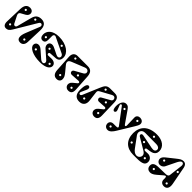

<svg xmlns="http://www.w3.org/2000/svg" viewBox="553 -2765 4770 4770"><g transform="rotate(45 2938.0 -380.0)"><path d="M79 -576 65 -127C62 -31 103 15 165 15C221 15 260 -6 310 -90L649 -658C690 -727 766 -678 740 -613L591 -241C544 -123 532 15 662 15C722 15 787 -20 791 -134L806 -552C811 -701 754 -775 631 -775C525 -775 460 -728 430 -613L329 -229C314 -172 255 -169 230 -219L137 -403C114 -448 120 -486 156 -506L275 -572C383 -632 360 -775 232 -775C94 -775 81 -638 79 -576ZM687 -86C671 -86 659 -98 659 -113C659 -128 671 -141 687 -141C702 -141 714 -128 714 -113C714 -98 702 -86 687 -86ZM192 -631C176 -631 164 -643 164 -658C164 -673 176 -686 192 -686C207 -686 219 -673 219 -658C219 -643 207 -631 192 -631ZM530 -628C514 -628 502 -640 502 -655C502 -670 514 -683 530 -683C545 -683 557 -670 557 -655C557 -640 545 -628 530 -628ZM171 -102C155 -102 143 -114 143 -129C143 -144 155 -157 171 -157C186 -157 198 -144 198 -129C198 -114 186 -102 171 -102Z M927 -539C927 -478 949 -414 1024 -414C1077 -414 1113 -450 1113 -525V-667C1113 -706 1147 -734 1186 -715L1589 -522C1677 -480 1630 -356 1528 -406L1348 -494C1191 -571 1116 -416 1220 -324L1434 -136C1489 -87 1457 -27 1414 -27C1376 -27 1353 -42 1313 -77L1139 -229C1047 -310 936 -273 936 -180C936 -77 1105 13 1353 13C1579 13 1651 -71 1651 -142C1651 -205 1596 -259 1489 -255L1388 -251C1340 -249 1334 -322 1385 -325L1564 -337C1645 -342 1693 -387 1693 -485C1693 -635 1521 -774 1250 -774C1018 -774 927 -651 927 -539ZM1559 -157C1574 -157 1586 -145 1586 -130C1586 -115 1574 -102 1559 -102C1543 -102 1531 -115 1531 -130C1531 -145 1543 -157 1559 -157ZM1025 -560C1040 -560 1052 -548 1052 -533C1052 -518 1040 -505 1025 -505C1009 -505 997 -518 997 -533C997 -548 1009 -560 1025 -560ZM1454 -687C1469 -687 1481 -675 1481 -660C1481 -645 1469 -632 1454 -632C1438 -632 1426 -645 1426 -660C1426 -675 1438 -687 1454 -687ZM1063 -169C1078 -169 1090 -157 1090 -142C1090 -127 1078 -114 1063 -114C1047 -114 1035 -127 1035 -142C1035 -157 1047 -169 1063 -169ZM1292 -421C1307 -421 1319 -409 1319 -394C1319 -379 1307 -366 1292 -366C1276 -366 1264 -379 1264 -394C1264 -409 1276 -421 1292 -421Z M2473 -141 2446 -577C2439 -684 2393 -760 2275 -760H1911C1824 -760 1767 -703 1774 -589L1800 -158C1807 -50 1850 15 1945 15C2016 15 2057 -28 2057 -88C2057 -141 2039 -182 1989 -243L1868 -391C1838 -427 1832 -448 1832 -471C1832 -503 1849 -527 1906 -550L2250 -688C2349 -728 2415 -609 2320 -556L2109 -438C2051 -406 2072 -321 2144 -326L2364 -340C2404 -343 2423 -307 2390 -280L2292 -199C2189 -114 2246 15 2351 15C2429 15 2480 -20 2473 -141ZM2363 -67C2348 -67 2336 -79 2336 -94C2336 -109 2348 -122 2363 -122C2379 -122 2391 -109 2391 -94C2391 -79 2379 -67 2363 -67ZM1917 -648C1902 -648 1890 -660 1890 -675C1890 -690 1902 -703 1917 -703C1933 -703 1945 -690 1945 -675C1945 -660 1933 -648 1917 -648ZM2259 -397C2244 -397 2232 -409 2232 -424C2232 -439 2244 -452 2259 -452C2275 -452 2287 -439 2287 -424C2287 -409 2275 -397 2259 -397ZM1941 -91C1926 -91 1914 -103 1914 -118C1914 -133 1926 -146 1941 -146C1957 -146 1969 -133 1969 -118C1969 -103 1957 -91 1941 -91Z M2549 -211V-208C2549 -47 2626 15 2739 15C2866 15 2921 -70 2906 -190L2877 -422C2869 -484 2875 -501 2922 -527L3203 -680C3297 -731 3347 -609 3280 -571L3056 -445C3000 -413 3022 -327 3092 -331L3280 -343C3320 -346 3337 -305 3304 -278L3206 -199C3103 -116 3148 15 3263 15C3342 15 3389 -30 3386 -141L3374 -577C3371 -684 3340 -760 3222 -760H3058C2944 -760 2908 -704 2861 -592L2676 -156C2649 -93 2573 -123 2603 -189L2664 -325C2699 -403 2659 -432 2633 -433C2600 -435 2549 -403 2549 -211ZM3224 -414C3208 -414 3196 -426 3196 -441C3196 -456 3208 -469 3224 -469C3239 -469 3251 -456 3251 -441C3251 -426 3239 -414 3224 -414ZM2775 -102C2759 -102 2747 -114 2747 -129C2747 -144 2759 -157 2775 -157C2790 -157 2802 -144 2802 -129C2802 -114 2790 -102 2775 -102ZM2996 -633C2980 -633 2968 -645 2968 -660C2968 -675 2980 -688 2996 -688C3011 -688 3023 -675 3023 -660C3023 -645 3011 -633 2996 -633ZM3277 -91C3261 -91 3249 -103 3249 -118C3249 -133 3261 -146 3277 -146C3292 -146 3304 -133 3304 -118C3304 -103 3292 -91 3277 -91Z M3991 -675 3999 -407C4000 -375 3979 -340 3941 -394L3740 -684C3696 -747 3669 -775 3612 -775C3466 -775 3446 -558 3482 -463C3493 -434 3519 -423 3533 -428C3565 -439 3579 -467 3560 -517L3515 -634C3501 -671 3537 -698 3565 -661L3873 -249C3888 -229 3894 -199 3826 -199H3732C3573 -199 3590 15 3737 15C3809 15 3867 -62 3907 -128L4152 -530C4180 -575 4212 -628 4213 -669C4216 -805 3987 -814 3991 -675ZM3667 -625C3651 -625 3639 -637 3639 -652C3639 -667 3651 -680 3667 -680C3682 -680 3694 -667 3694 -652C3694 -637 3682 -625 3667 -625ZM3730 -73C3714 -73 3702 -85 3702 -100C3702 -115 3714 -128 3730 -128C3745 -128 3757 -115 3757 -100C3757 -85 3745 -73 3730 -73ZM4103 -641C4087 -641 4075 -653 4075 -668C4075 -683 4087 -696 4103 -696C4118 -696 4130 -683 4130 -668C4130 -653 4118 -641 4103 -641Z M4857 -280 4773 -276C4743 -275 4727 -293 4727 -311C4727 -325 4736 -341 4755 -344L4864 -361C4996 -382 5021 -461 5021 -524C5021 -674 4884 -775 4689 -775C4385 -775 4242 -609 4242 -384C4242 -139 4386 0 4621 0H4747C4935 0 5015 -34 5015 -139C5015 -229 4936 -284 4857 -280ZM4450 -597 4846 -594C4919 -593 4958 -556 4958 -516C4958 -455 4909 -429 4825 -446L4464 -518C4427 -525 4404 -513 4398 -494C4390 -468 4400 -449 4430 -431L4733 -251C4820 -199 4818 -130 4778 -82C4731 -26 4631 -23 4549 -134L4346 -410C4318 -449 4316 -492 4330 -527C4347 -570 4388 -597 4450 -597ZM4673 -710C4688 -710 4700 -698 4700 -683C4700 -668 4688 -655 4673 -655C4657 -655 4645 -668 4645 -683C4645 -698 4657 -710 4673 -710ZM4382 -217C4397 -217 4409 -205 4409 -190C4409 -175 4397 -162 4382 -162C4366 -162 4354 -175 4354 -190C4354 -205 4366 -217 4382 -217ZM4889 -172C4904 -172 4916 -160 4916 -145C4916 -130 4904 -117 4889 -117C4873 -117 4861 -130 4861 -145C4861 -160 4873 -172 4889 -172ZM4592 -442C4607 -442 4619 -430 4619 -415C4619 -400 4607 -387 4592 -387C4576 -387 4564 -400 4564 -415C4564 -430 4576 -442 4592 -442Z M5524 -233 5266 -227C5178 -225 5106 -192 5106 -112C5106 -18 5171 15 5229 15C5311 15 5385 -59 5431 -98L5529 -182C5564 -212 5593 -205 5593 -150V-98C5593 -37 5632 15 5714 15C5817 15 5851 -71 5830 -183L5739 -664C5726 -732 5685 -775 5625 -775C5560 -775 5524 -749 5437 -680L5236 -520C5190 -483 5160 -444 5160 -401C5160 -339 5208 -290 5267 -290C5304 -290 5360 -303 5392 -369L5513 -617C5528 -648 5564 -724 5606 -732C5648 -740 5675 -705 5668 -650L5625 -296C5619 -245 5581 -234 5524 -233ZM5709 -453C5693 -453 5681 -465 5681 -480C5681 -495 5693 -508 5709 -508C5724 -508 5736 -495 5736 -480C5736 -465 5724 -453 5709 -453ZM5237 -85C5221 -85 5209 -97 5209 -112C5209 -127 5221 -140 5237 -140C5252 -140 5264 -127 5264 -112C5264 -97 5252 -85 5237 -85ZM5716 -58C5700 -58 5688 -70 5688 -85C5688 -100 5700 -113 5716 -113C5731 -113 5743 -100 5743 -85C5743 -70 5731 -58 5716 -58ZM5270 -416C5254 -416 5242 -428 5242 -443C5242 -458 5254 -471 5270 -471C5285 -471 5297 -458 5297 -443C5297 -428 5285 -416 5270 -416Z"/></g></svg>

Font: Pilowlava Atome
Style: Regular
Weight: 500
Designer: Anton Moglia, Jérémy Landes, Maksym Kobuzan (Cyrillic), Velvetyne Type Foundry
Foundry: Anton Moglia, Jérémy Landes, Velvetyne Type Foundry
Version: Version 1.002;Glyphs 3.3 (3303)